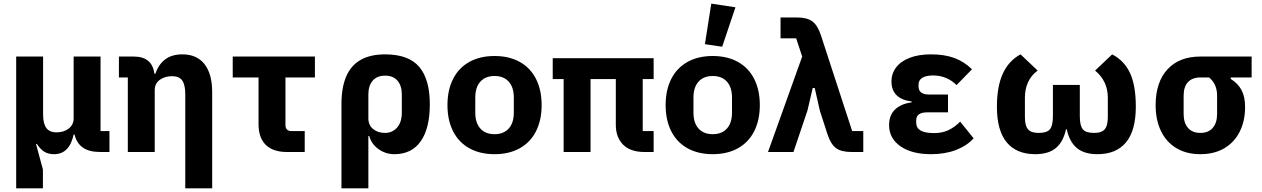

<svg xmlns="http://www.w3.org/2000/svg" viewBox="-20 -836 6940 1056"><path d="M69 200V-525H217V-206Q217 -157 234.5 -132.5Q252 -108 291 -108Q331 -108 358 -129Q385 -150 385 -185V-525H533V-115H582V0H532Q470 0 435.5 -24.5Q401 -49 390 -96H385Q362 12 277 12Q246 12 224.5 -1Q203 -14 183 -44H178L216 96V200Z M683 0V-410H634V-525H716Q766 -525 794.5 -501.5Q823 -478 829 -431H835Q851 -480 887.5 -508.5Q924 -537 983 -537Q1063 -537 1105 -483Q1147 -429 1147 -329V200H999V-317Q999 -369 982.5 -393Q966 -417 926 -417Q887 -417 859 -397Q831 -377 831 -340V0Z M1558 0Q1482 0 1442 -39Q1402 -78 1402 -153V-410H1260V-525H1712V-410H1550V-148Q1550 -132 1558.5 -123.5Q1567 -115 1583 -115H1656V0Z M1858 -263Q1858 -353 1883.5 -414Q1909 -475 1962.5 -506Q2016 -537 2098 -537Q2227 -537 2285.5 -468.5Q2344 -400 2344 -263Q2344 -130 2294 -59Q2244 12 2149 12Q2100 12 2061 -16.5Q2022 -45 2011 -88H2006V200H1858ZM2190 -217V-316Q2190 -365 2166 -392.5Q2142 -420 2098 -420Q2054 -420 2030 -392.5Q2006 -365 2006 -316V-185Q2006 -148 2032 -126.5Q2058 -105 2098 -105Q2138 -105 2164 -134.5Q2190 -164 2190 -217Z M2441 -258Q2441 -341 2472 -402Q2503 -463 2561.5 -495.5Q2620 -528 2700 -528Q2780 -528 2838.5 -495.5Q2897 -463 2928 -402Q2959 -341 2959 -258Q2959 -175 2928 -114Q2897 -53 2838.5 -20.5Q2780 12 2700 12Q2620 12 2561.5 -20.5Q2503 -53 2472 -114Q2441 -175 2441 -258ZM2806 -217V-299Q2806 -356 2778 -387Q2750 -418 2700 -418Q2650 -418 2622 -387Q2594 -356 2594 -299V-217Q2594 -160 2622 -129Q2650 -98 2700 -98Q2750 -98 2778 -129Q2806 -160 2806 -217Z M3080 -401H3020V-516H3575V-401H3515V-115H3575V0H3525Q3447 0 3407 -40.5Q3367 -81 3367 -149V-401H3228V0H3080Z M3641 -258Q3641 -341 3672 -402Q3703 -463 3761.5 -495.5Q3820 -528 3900 -528Q3980 -528 4038.5 -495.5Q4097 -463 4128 -402Q4159 -341 4159 -258Q4159 -175 4128 -114Q4097 -53 4038.5 -20.5Q3980 12 3900 12Q3820 12 3761.5 -20.5Q3703 -53 3672 -114Q3641 -175 3641 -258ZM4006 -217V-299Q4006 -356 3978 -387Q3950 -418 3900 -418Q3850 -418 3822 -387Q3794 -356 3794 -299V-217Q3794 -160 3822 -129Q3850 -98 3900 -98Q3950 -98 3978 -129Q4006 -160 4006 -217ZM3857 -593 3892 -816 4025 -796 3952 -579Z M4359 -625H4273V-740H4362Q4419 -740 4448 -718.5Q4477 -697 4495 -642L4667 -115H4728V0H4664Q4607 0 4578 -21.5Q4549 -43 4531 -98L4489 -228L4461 -352H4450L4421 -228L4344 0H4204L4392 -525Z M5335 -75Q5296 -33 5236.5 -10.5Q5177 12 5100 12Q4995 12 4932.5 -31.5Q4870 -75 4870 -148Q4870 -202 4902.5 -233.5Q4935 -265 4994 -273V-278Q4938 -285 4910.5 -313Q4883 -341 4883 -388Q4883 -431 4908.5 -465Q4934 -499 4983 -518Q5032 -537 5101 -537Q5175 -537 5229 -517Q5283 -497 5326 -455L5241 -368Q5215 -394 5182.5 -407.5Q5150 -421 5112 -421Q5073 -421 5052.5 -408Q5032 -395 5032 -371V-361Q5032 -338 5047 -327Q5062 -316 5091 -316H5194V-218H5078Q5049 -218 5034 -207Q5019 -196 5019 -173V-162Q5019 -133 5042.5 -118.5Q5066 -104 5118 -104Q5162 -104 5196 -120Q5230 -136 5261 -167Z M5919 -197Q5919 -145 5935.5 -125Q5952 -105 5996 -105Q6026 -105 6042.5 -114Q6059 -123 6066 -142.5Q6073 -162 6073 -197V-299Q6073 -390 6003 -448L6097 -537Q6164 -502 6195.5 -433.5Q6227 -365 6227 -249Q6227 -118 6173 -53Q6119 12 6016 12Q5943 12 5902.5 -22Q5862 -56 5847 -125H5843Q5828 -56 5787.5 -22Q5747 12 5674 12Q5571 12 5517 -53Q5463 -118 5463 -249Q5463 -360 5495.5 -431Q5528 -502 5593 -537L5687 -448Q5651 -421 5634 -383Q5617 -345 5617 -299V-197Q5617 -162 5624 -142.5Q5631 -123 5647.5 -114Q5664 -105 5694 -105Q5738 -105 5754.5 -125Q5771 -145 5771 -197V-369H5919Z M6749 -410V-402Q6789 -377 6808.5 -340.5Q6828 -304 6828 -247Q6828 -171 6798.5 -112Q6769 -53 6713.5 -20.5Q6658 12 6582 12Q6506 12 6450.5 -21Q6395 -54 6365.5 -115Q6336 -176 6336 -257Q6336 -384 6401 -454.5Q6466 -525 6582 -525H6864V-410ZM6582 -410Q6538 -410 6514 -384.5Q6490 -359 6490 -310V-209Q6490 -160 6514 -132.5Q6538 -105 6582 -105Q6626 -105 6650 -132.5Q6674 -160 6674 -209V-310Q6674 -343 6662.5 -368Q6651 -393 6630 -410Z"/></svg>

Font: iA Writer Duo V
Style: Regular
Weight: 400
Designer: Mike Abbink, Paul van der Laan, Pieter van Rosmalen, Oliver Reichenstein
Foundry: Information Architects Inc.
Version: Version 2.000